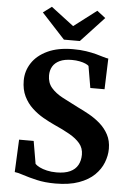

<svg xmlns="http://www.w3.org/2000/svg" viewBox="-64 -1026 729 1082"><g transform="rotate(5 301.0 -485.0)"><path d="M290.5 11Q231 11 185 0.2Q139 -10.5 107 -21.2Q75 -32 57.5 -33.5L66 -217.5H148.5L170.5 -89.5Q179 -80.5 196 -72Q213 -63.5 237.5 -57.8Q262 -52 291.5 -52Q338.5 -52 368.2 -65.8Q398 -79.5 412 -105Q426 -130.5 426 -164Q426 -201 404.2 -227Q382.5 -253 344.2 -274.8Q306 -296.5 255 -319Q225.5 -332.5 192.2 -351.5Q159 -370.5 129.5 -397.8Q100 -425 81.5 -463Q63 -501 63 -552Q63 -606 92.8 -651.5Q122.5 -697 181 -724.5Q239.5 -752 325.5 -752Q366.5 -752 398.8 -747Q431 -742 455.8 -735.5Q480.5 -729 498.2 -723.2Q516 -717.5 527 -716.5L521 -542.5H440.5L419.5 -665.5Q414.5 -671 401 -677Q387.5 -683 367.5 -687Q347.5 -691 323.5 -691Q281.5 -691 254.8 -678.2Q228 -665.5 215.2 -643.5Q202.5 -621.5 202.5 -593Q202.5 -551.5 226.5 -523.5Q250.5 -495.5 291 -474Q331.5 -452.5 379.5 -428.5Q411.5 -413.5 445.5 -394.5Q479.5 -375.5 508.8 -349.8Q538 -324 556.2 -289.8Q574.5 -255.5 574.5 -210Q574.5 -171.5 559.2 -132.2Q544 -93 511 -60.8Q478 -28.5 423.5 -8.8Q369 11 290.5 11ZM268.5 -801 137 -943.5 185 -979.5 313.5 -881.5 442 -979.5 490 -942.5 358.5 -801Z"/></g></svg>

Font: Merriweather 20pt
Style: Bold
Weight: 700
Version: Version 2.100